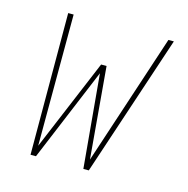

<svg xmlns="http://www.w3.org/2000/svg" viewBox="-83 -600 667 681"><g transform="rotate(15 250.0 -260.0)"><path d="M301 0H281L250 -343L107 0H87L86 -520H106L105 -38L246 -374H266L295 -38L454 -520H474Z"/></g></svg>

Font: Iosevka Thin
Style: Italic
Weight: 100
Italic angle: -9°
Monospace: yes
Designer: Belleve Invis
Foundry: Belleve Invis
Version: Version 32.5.0; ttfautohint (v1.8.4)